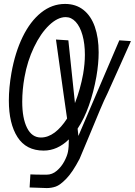

<svg xmlns="http://www.w3.org/2000/svg" viewBox="-20 -755 686 976"><path d="M25 -244Q25 -308.5 38 -383.5Q56.5 -488 95.2 -567.5Q134 -647 189.2 -691Q244.5 -735 310.5 -735Q365.5 -735 404 -704.8Q442.5 -674.5 462 -619Q481.5 -563.5 481.5 -488.5Q481.5 -432 470 -365.5Q456 -287 432 -219Q408 -151 374.5 -101L378.5 -64L586.5 -550L645.5 -546Q627.5 -505 612 -471Q596.5 -437 584.5 -409.5Q545.5 -324 526 -279.5Q510.5 -249 487.8 -195Q465 -141 430 -56Q392 36.5 384.5 52.5Q349 120.5 317.2 153.2Q285.5 186 263.2 193.5Q241 201 217.5 201Q202 201 161 199Q149.5 199 130.5 198L134.5 131.5Q157 133 216.5 133Q245.5 133 269 112.8Q292.5 92.5 307 65Q321.5 37.5 325.5 16.5Q330 -7.5 330 -46.5Q272 10.5 202 10.5Q113 10.5 69 -58Q25 -126.5 25 -244ZM321 -152.5Q315 -198.5 303.5 -274.5Q272.5 -492.5 264.5 -554L327.5 -550L361 -231Q388.5 -301.5 402.5 -378.5Q411.5 -431 411.5 -476.5Q411.5 -533 399.2 -576.5Q387 -620 364.8 -644Q342.5 -668 314 -668Q273 -668 229.8 -626.8Q186.5 -585.5 152.8 -515Q119 -444.5 104.5 -362.5Q93 -298.5 93 -238Q93 -154 117.5 -105Q142 -56 188 -56Q224 -56 257.8 -81.2Q291.5 -106.5 321 -152.5Z"/></svg>

Font: JuliaMono BoldItalic
Style: Regular
Weight: 700
Italic angle: -9°
Monospace: yes
Designer: cormullion
Foundry: corm
Version: Version 0.049; ttfautohint (v1.8.4)